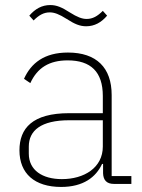

<svg xmlns="http://www.w3.org/2000/svg" viewBox="-20 -728 562 760"><path d="M321 -624C354 -624 381 -639 404 -666L387 -685C366 -664 347 -653 323 -653C305 -653 286 -660 256 -679C225 -699 204 -708 179 -708C146 -708 119 -693 96 -666L113 -647C134 -668 153 -679 177 -679C195 -679 214 -672 244 -653C275 -633 296 -624 321 -624ZM500 0V-31H422V-352C422 -460 362 -520 249 -520C155 -520 103 -478 75 -416L100 -399C128 -460 175 -489 248 -489C339 -489 387 -444 387 -348V-280H254C108 -280 57 -220 57 -133C57 -41 117 12 222 12C310 12 360 -27 384 -79H388V-42C389 -15 402 0 431 0ZM225 -19C148 -19 94 -54 94 -120V-148C94 -211 142 -252 254 -252H387V-148C387 -64 313 -19 225 -19Z"/></svg>

Font: IBM Plex Devanagari ExtraLight
Style: Regular
Weight: 200
Designer: Mike Abbink, Paul van der Laan, Pieter van Rosmalen, Erin McLaughlin
Foundry: Bold Monday
Version: Version 1.0